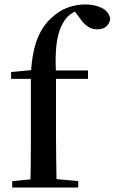

<svg xmlns="http://www.w3.org/2000/svg" viewBox="-20 -844 516 864"><path d="M35 0V-29L149 -40H215L332 -29V0ZM116 0Q118 -58 118.5 -116.5Q119 -175 119 -232V-489H30V-520L159 -532L119 -511V-520Q126 -615 149 -671.5Q172 -728 211 -763Q246 -796 285 -810Q324 -824 364 -824Q404 -824 435.5 -809.5Q467 -795 476 -763Q475 -741 460 -726.5Q445 -712 417 -712Q394 -712 374.5 -725Q355 -738 335 -768L309 -802V-811H353V-803Q327 -800 304.5 -785Q282 -770 269 -750Q252 -723 243 -690Q234 -657 231.5 -611.5Q229 -566 232 -503V-232Q232 -175 233 -116.5Q234 -58 235 0ZM176 -489V-527H376V-489Z"/></svg>

Font: Noto Serif TC SemiBold
Style: Regular
Weight: 600
Version: Version 2.002-H1;hotconv 1.1.0;makeotfexe 2.6.0